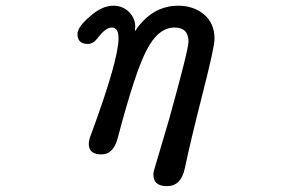

<svg xmlns="http://www.w3.org/2000/svg" viewBox="-20 -507 1040 662"><path d="M508.8 94.7Q508.8 85 516.6 61.5L562.5 -93.8Q629.9 -335.9 629.9 -363.3Q629.9 -412.1 582 -412.1Q525.4 -412.1 485.4 -334Q446.3 -259.8 386.7 -34.2Q372.1 25.4 330.1 25.4Q286.1 25.4 286.1 -10.7Q286.1 -24.4 294.9 -45.9Q388.7 -300.8 388.7 -375Q388.7 -412.1 365.2 -412.1Q344.7 -412.1 318.4 -377.9Q301.8 -355.5 283.2 -355.5Q247.1 -355.5 247.1 -389.6Q247.1 -414.1 290 -450.2Q331.1 -487.3 371.1 -487.3Q403.3 -487.3 425.8 -464.8Q446.3 -443.4 446.3 -415L445.3 -404.3V-399.4Q503.9 -487.3 594.7 -487.3Q647.5 -487.3 683.6 -457Q719.7 -426.8 719.7 -373Q719.7 -344.7 678.7 -184.6Q637.7 -23.4 617.2 73.2Q604.5 134.8 555.7 134.8Q508.8 134.8 508.8 94.7Z"/></svg>

Font: YuPearl-Regular
Style: Regular
Weight: 400
Designer: Max Yao
Foundry: Max-Everyday
Version: Version 1.011; ttfautohint (v1.8.3)